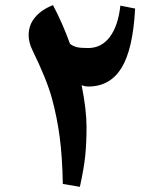

<svg xmlns="http://www.w3.org/2000/svg" viewBox="-20 -703 573 743"><path d="M90.8 -566.9Q90.8 -606 115.5 -635.7Q140.1 -665.5 185.1 -683.1Q222.2 -612.8 251 -533.2Q262.7 -524.4 276.4 -520.8Q290 -517.1 320.8 -517.1Q373 -517.1 405.3 -560.5Q437.5 -604 445.8 -681.2L502.9 -669.9Q494.6 -512.2 450.2 -440.2Q405.8 -368.2 321.8 -368.2Q309.6 -368.2 295.9 -373Q314.9 -278.8 314.9 -210.9Q314.9 -149.4 309.8 -99.9Q304.7 -50.3 289.1 20L223.1 8.8Q221.2 -96.7 210.9 -173.3Q200.7 -250 180.9 -322.5Q161.1 -395 106 -507.8Q90.8 -538.6 90.8 -566.9Z"/></svg>

Font: Sahl Naskh
Style: Bold
Weight: 700
Designer: Pascal Zoghbi
Version: Version 1.001